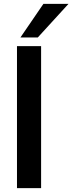

<svg xmlns="http://www.w3.org/2000/svg" viewBox="-20 -975 375 995"><path d="M68 0V-736H193V0ZM86 -781 205 -955H335L176 -781Z"/></svg>

Font: MulishBold
Style: Bold
Weight: 700
Designer: Vernon Adams
Foundry: Vernon Adams
Version: Version 3.602; ttfautohint (v1.8.3)